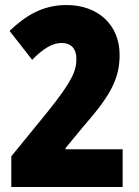

<svg xmlns="http://www.w3.org/2000/svg" viewBox="-20 -744 554 764"><path d="M25 -122V0H468V-150H241V-155L312 -241C420 -364 456 -431 456 -526C456 -644 371 -724 245 -724C151 -724 83 -683 18 -621L108 -506C151 -550 188 -573 225 -573C263 -573 284 -550 284 -510C284 -461 266 -420 171 -301Z"/></svg>

Font: Noto Sans Gurmukhi Condensed Black
Style: Regular
Weight: 900
Width: 3
Designer: Jelle Bosma - Monotype Design Team
Foundry: Monotype Imaging Inc.
Version: Version 2.004